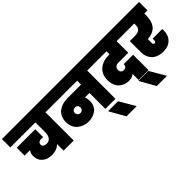

<svg xmlns="http://www.w3.org/2000/svg" viewBox="3 -1597 2744 2744"><g transform="rotate(-45 1374.5 -225.5)"><path d="M-11.2 -570.8V-740.2H775.9V-570.8H699.2V0H495.1V-133.8Q437.5 -71.8 332 -71.8Q244.6 -71.8 188.2 -121.1Q131.8 -170.4 131.8 -254.9Q131.8 -307.6 161.1 -344.2H50.8V-502.9H424.8V-344.2H378.9Q356 -344.2 339.6 -331.1Q323.2 -317.9 323.2 -293Q323.2 -266.6 343.3 -252.9Q363.3 -239.3 396 -240.2Q495.1 -243.2 495.1 -378.9V-570.8Z M1046.9 -210Q1071.8 -210 1087.2 -225.6Q1102.5 -241.2 1102.5 -266.1Q1102.5 -290.5 1087.2 -306.2Q1071.8 -321.8 1046.9 -321.8Q1021.5 -321.8 1005.1 -306.2Q988.8 -290.5 988.8 -266.1Q988.8 -241.2 1004.9 -225.6Q1021 -210 1046.9 -210ZM753.4 -570.8V-740.2H1619.6V-570.8H1542.5V0H1338.9V-321.8H1247.6Q1263.7 -283.7 1263.7 -236.8Q1263.7 -188 1245.8 -149.4Q1228 -110.8 1197 -87.2Q1166 -63.5 1127 -51.3Q1087.9 -39.1 1043.5 -39.1Q997.6 -39.1 955.1 -54Q912.6 -68.8 879.2 -96.7Q845.7 -124.5 825.7 -168.2Q805.7 -211.9 805.7 -265.1Q805.7 -321.8 826.4 -366Q847.2 -410.2 882.8 -437Q918.5 -463.9 963.6 -477.5Q1008.8 -491.2 1060.5 -491.2H1338.9V-570.8Z M1476.6 289.1 1342.3 50.8H1544.4L1683.6 289.1Z M1597.2 -570.8V-740.2H2232.4L2231.4 -570.8H2137.2V-335.9H1939.5Q1901.4 -335.9 1880.4 -316.9Q1859.4 -297.9 1859.4 -266.1Q1859.4 -237.3 1875.5 -220.7Q1891.6 -204.1 1919.4 -204.1Q1947.8 -204.1 1962.6 -221.7Q1977.5 -239.3 1977.5 -267.1H2166.5V43.9H1967.3V-79.1Q1929.2 -43.9 1859.4 -43.9Q1819.3 -43.9 1783 -57.4Q1746.6 -70.8 1716.3 -97.2Q1686 -123.5 1668.2 -168.5Q1650.4 -213.4 1650.4 -271Q1650.4 -382.8 1723.9 -446.3Q1797.4 -509.8 1917.5 -509.8H1932.6V-570.8Z M2089.4 289.1 1955.1 50.8H2157.2L2296.4 289.1Z M2210 -570.8V-740.2H2760.3V-570.8H2697.3V-544.9Q2697.3 -500.5 2691.4 -464.1Q2685.5 -427.7 2670.2 -393.1Q2654.8 -358.4 2630.1 -334.5Q2605.5 -310.5 2565.7 -294.7Q2525.9 -278.8 2473.1 -275.9V-199.2Q2473.1 -164.1 2500 -164.1Q2512.7 -164.1 2519.5 -174.1Q2526.4 -184.1 2526.4 -199.2V-231.9H2721.2Q2722.2 -219.7 2722.2 -206.1Q2722.2 -107.4 2664.8 -49.3Q2607.4 8.8 2504.4 8.8Q2448.7 8.8 2403.8 -8.1Q2358.9 -24.9 2330.1 -54.7Q2301.3 -84.5 2286.1 -123.8Q2271 -163.1 2271 -209V-438H2369.1Q2406.7 -438 2431.9 -445.8Q2457 -453.6 2470 -469Q2482.9 -484.4 2488 -502.2Q2493.2 -520 2493.2 -544.9V-570.8Z"/></g></svg>

Font: SVN-Poppins Black
Style: Regular
Weight: 900
Designer: Ninad Kale (Devanagari), Jonny Pinhorn (Latin)
Foundry: Indian Type Foundry
Version: Version 3.002 2017